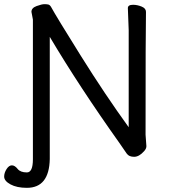

<svg xmlns="http://www.w3.org/2000/svg" viewBox="-58 -734 816 922"><path d="M71 168Q23 168 -7.5 151.5Q-38 135 -38 114Q-38 96 -26.5 78Q-15 60 -1 60Q13 60 26.5 77Q40 94 71 94Q100 94 100 31V-640L93 -677Q93 -696 118 -705Q143 -714 155 -714Q165 -714 173 -712.5Q181 -711 187 -701Q212 -655 329.5 -467Q447 -279 560 -123V-589L556 -695Q556 -711 581 -711Q601 -711 622 -702.5Q643 -694 643 -677Q641 -588 641 -87L645 -32Q645 -20 634 -8Q610 19 586 19Q561 19 550.5 3.5Q540 -12 515 -48Q323 -318 181 -557V30Q178 168 71 168Z"/></svg>

Font: LXGW WenKai Lite Medium
Style: Regular
Weight: 500
Designer: LXGW / Fontworks Inc.
Foundry: LXGW / Fontworks Inc.
Version: Version 1.511; March 25, 2025